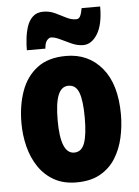

<svg xmlns="http://www.w3.org/2000/svg" viewBox="-55 -815 626 867"><g transform="rotate(-5 258.0 -381.0)"><path d="M483 -278Q483 -225 471.5 -173.5Q460 -122 434 -80.5Q408 -39 364.5 -14.5Q321 10 257 10Q198 10 155.5 -14Q113 -38 85.5 -79Q58 -120 45 -171.5Q32 -223 32 -278Q32 -358 55 -422.5Q78 -487 128 -525Q178 -563 259 -563Q360 -563 421.5 -489Q483 -415 483 -278ZM196 -276Q196 -125 258 -125Q292 -125 305.5 -163.5Q319 -202 319 -278Q319 -354 305.5 -391Q292 -428 258 -428Q226 -428 211 -391Q196 -354 196 -276ZM85 -604Q85 -627 88 -655.5Q91 -684 99.5 -710.5Q108 -737 126 -754Q144 -771 174 -771Q202 -771 226.5 -759.5Q251 -748 274 -736Q297 -724 319 -724Q332 -724 338 -736.5Q344 -749 348 -772H432Q432 -690 405.5 -647.5Q379 -605 341 -605Q315 -605 288.5 -617Q262 -629 238.5 -640.5Q215 -652 198 -652Q190 -652 180.5 -641.5Q171 -631 169 -604Z"/></g></svg>

Font: Noto Sans Gurmukhi ExtraCondensed Black
Style: Regular
Weight: 900
Width: 2
Designer: Jelle Bosma - Monotype Design Team
Foundry: Monotype Imaging Inc.
Version: Version 2.004; ttfautohint (v1.8.4.7-5d5b)